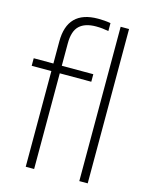

<svg xmlns="http://www.w3.org/2000/svg" viewBox="-122 -895 753 971"><g transform="rotate(15 255.0 -409.0)"><path d="M109 0V-501H6V-540.5H109V-656Q109 -818 269.5 -818Q284.5 -818 301.8 -816.8Q319 -815.5 335 -812.5V-771Q318.5 -774 303 -775.8Q287.5 -777.5 269.5 -777.5Q212 -777.5 182.5 -749.8Q153 -722 153 -657V-540.5H318V-501H153V0ZM389.5 0V-808H433.5V0Z"/></g></svg>

Font: Encode Sans SemiCondensed SemiCondensed ExtraLight
Style: Regular
Weight: 200
Width: 4
Designer: Multiple Designers
Foundry: Impallari Type
Version: Version 3.000; ttfautohint (v1.8.3) -l 8 -r 50 -G 200 -x 14 